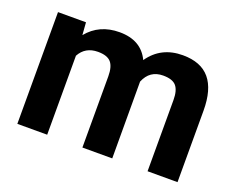

<svg xmlns="http://www.w3.org/2000/svg" viewBox="-92 -696 1049 853"><g transform="rotate(20 433.0 -269.0)"><path d="M186.5 -528.3 190.9 -469.2Q247.1 -538.1 342.8 -538.1Q444.8 -538.1 482.9 -457.5Q538.6 -538.1 641.6 -538.1Q727.5 -538.1 769.5 -488Q811.5 -438 811.5 -337.4V0H669.9V-336.9Q669.9 -381.8 652.3 -402.6Q634.8 -423.3 590.3 -423.3Q526.9 -423.3 502.4 -362.8L502.9 0H361.8V-336.4Q361.8 -382.3 343.8 -402.8Q325.7 -423.3 282.2 -423.3Q222.2 -423.3 195.3 -373.5V0H54.2V-528.3Z"/></g></svg>

Font: Shabnam FD
Style: Bold-FD
Weight: 700
Foundry: DejaVu fonts team - Redesigned by Saber Rastikerdar - Based on Vazir font
Version: Version 5.0.1